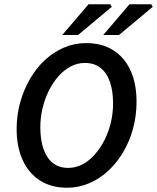

<svg xmlns="http://www.w3.org/2000/svg" viewBox="-20 -868 736 900"><path d="M294 12Q221 12 168 -21.5Q115 -55 86.5 -117Q58 -179 58 -263Q58 -328 74.5 -387.5Q91 -447 120.5 -498Q150 -549 190.5 -586.5Q231 -624 280 -645Q329 -666 384 -666Q458 -666 511 -632.5Q564 -599 592 -537.5Q620 -476 620 -391Q620 -326 604 -266.5Q588 -207 558 -156Q528 -105 487.5 -67.5Q447 -30 398 -9Q349 12 294 12ZM300 -81Q335 -81 366.5 -97.5Q398 -114 424 -143.5Q450 -173 469.5 -211Q489 -249 499.5 -293Q510 -337 510 -383Q510 -441 495.5 -483.5Q481 -526 451.5 -549.5Q422 -573 378 -573Q343 -573 311.5 -556.5Q280 -540 254 -510.5Q228 -481 209 -443Q190 -405 179.5 -361Q169 -317 169 -271Q169 -213 183.5 -170.5Q198 -128 227 -104.5Q256 -81 300 -81ZM272 -704 395 -848H497L504 -836L346 -704ZM464 -704 587 -848H689L696 -836L538 -704Z"/></svg>

Font: Source Sans 3 SemiBold
Style: Italic
Weight: 600
Italic angle: -11°
Designer: Paul D. Hunt
Foundry: Adobe
Version: Version 3.046;hotconv 1.0.118;makeotfexe 2.5.65603